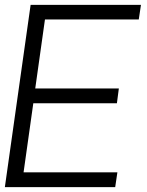

<svg xmlns="http://www.w3.org/2000/svg" viewBox="-25 -770 604 790"><path d="M160 -690 120 -406H464L456 -345H112L72 -61H458L449 0H-5L101 -750H555L546 -690Z"/></svg>

Font: Oakes Grotesk Light
Style: Italic
Weight: 300
Italic angle: -8°
Designer: Samuel Oakes
Foundry: Samuel Oakes
Version: Version 1.000;PS 001.000;hotconv 1.0.88;makeotf.lib2.5.64775